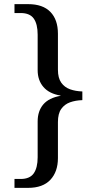

<svg xmlns="http://www.w3.org/2000/svg" viewBox="-20 -780 468 928"><path d="M50 128V85H80Q124 85 143 58Q162 31 162 -20V-193Q162 -243 189 -275Q216 -307 273 -317V-318Q218 -327 190 -359.5Q162 -392 162 -441V-612Q162 -664 143 -690.5Q124 -717 80 -717H50V-760H116Q187 -760 223.5 -722.5Q260 -685 260 -617V-443Q260 -403 276 -380.5Q292 -358 318.5 -348.5Q345 -339 378 -338V-296Q345 -295 318.5 -285.5Q292 -276 276 -253.5Q260 -231 260 -190V-16Q260 50 223.5 89Q187 128 116 128Z"/></svg>

Font: Noto Serif Armenian
Style: Regular
Weight: 400
Designer: Monotype Design Team
Foundry: Monotype Imaging Inc.
Version: Version 2.007